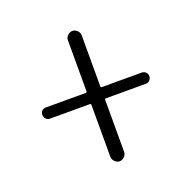

<svg xmlns="http://www.w3.org/2000/svg" viewBox="-96 -656 692 692"><g transform="rotate(-20 250.0 -310.0)"><path d="M66.4 -290Q57.6 -290 51.3 -296.4Q44.9 -302.7 44.9 -312Q44.9 -321.3 50.8 -327.1Q56.6 -333 66.4 -333H218.8Q223.6 -333 223.6 -337.9V-534.2Q223.6 -543.9 231.9 -551.8Q240.2 -559.6 250 -559.6Q259.8 -559.6 268.1 -551.8Q276.4 -543.9 276.4 -534.2V-337.9Q276.4 -333 281.2 -333H433.6Q442.4 -333 448.7 -327.1Q455.1 -321.3 455.1 -312Q455.1 -302.7 449.2 -296.4Q443.4 -290 433.6 -290H281.2Q276.4 -290 276.4 -285.2V-85.9Q276.4 -76.2 268.1 -67.9Q259.8 -59.6 250 -59.6Q240.2 -59.6 231.9 -67.9Q223.6 -76.2 223.6 -85.9V-285.2Q223.6 -290 218.8 -290Z"/></g></svg>

Font: Rounded-L Mgen+ 1mn light
Style: Regular
Weight: 200
Designer: [Source Han Sans]
Ryoko NISHIZUKA  (kana & ideographs); Paul D. Hunt (Latin, Greek & Cyrillic); Wenlong ZHANG  (bopomofo
Version: Version 1.059.20150602